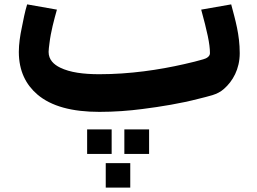

<svg xmlns="http://www.w3.org/2000/svg" viewBox="-20 -493 1176 877"><path d="M1036 -473 899 -449C912 -402 922 -362 929 -329C936 -296 939 -270 939 -250C939 -235 923 -226 908 -222C885 -215 856 -208 821 -200C707 -174 573 -154 434 -154C361 -154 300 -162 255 -184C226 -198 202 -220 202 -256C202 -266 204 -280 206 -296C212 -347 227 -403 240 -449L104 -473C94 -441 86 -400 79 -364C72 -331 66 -292 66 -256C66 -168 99 -106 150 -62C214 -7 310 18 434 18C502 18 569 13 630 5C717 -6 807 -21 884 -41C933 -54 972 -59 1003 -87C1043 -122 1075 -177 1075 -250C1075 -335 1055 -401 1036 -473ZM463 364H575V252H463ZM378 210H490V98H378ZM548 210H661V98H548Z"/></svg>

Font: Iranian Sans Web
Style: Bold
Weight: 700
Designer: Hooman Mehr, Hadi Navid in Neviseh Pardaz Co. Ltd. (http://nevisa.com)
Foundry: http://font-store.ir
Version: 5.0.2 build 3/9/1393